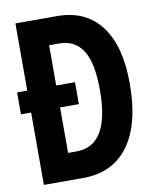

<svg xmlns="http://www.w3.org/2000/svg" viewBox="-81 -775 663 836"><g transform="rotate(-10 250.0 -357.0)"><path d="M219 0Q350 0 420 -95.5Q490 -191 490 -370Q490 -537 422.5 -625.5Q355 -714 229 -714H45V-417H0V-320H45V0ZM173 -119V-320H256V-417H173V-595H217Q287 -595 322 -540Q357 -485 357 -364Q357 -119 211 -119Z"/></g></svg>

Font: Noto Sans Mono UI Condensed
Style: Bold
Weight: 700
Width: 3
Designer: Monotype Design team
Foundry: Monotype Imaging Inc.
Version: 1.000